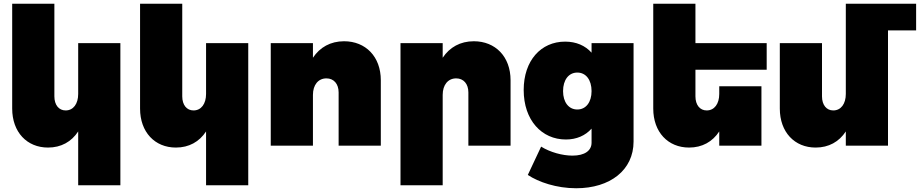

<svg xmlns="http://www.w3.org/2000/svg" viewBox="-20 -777 4906 1024"><path d="M397 -547V-276C397 -223 371 -188 330 -188C294 -188 270 -217 270 -263V-757H45V-198C45 -72 124 10 236 10C306 10 361 -21 397 -76V211H622V-547Z M1079 -547V-276C1079 -223 1053 -188 1012 -188C976 -188 952 -217 952 -263V-757H727V-198C727 -72 806 10 918 10C988 10 1043 -21 1079 -76V211H1304V-547Z M1815 -557C1743 -557 1686 -525 1649 -469V-547H1424V0H1649V-271C1649 -324 1677 -359 1721 -359C1760 -359 1786 -330 1786 -284V0H2011V-349C2011 -475 1930 -557 1815 -557Z M2507 -557C2435 -557 2378 -525 2341 -469V-547H2116V211H2341V-271C2341 -324 2369 -359 2413 -359C2452 -359 2478 -330 2478 -284V0H2703V-349C2703 -475 2622 -557 2507 -557Z M3135 -547V-496C3101 -534 3053 -555 2994 -555C2865 -555 2773 -454 2773 -297C2773 -136 2869 -33 2998 -33C3055 -33 3102 -54 3135 -91V-16C3135 26 3099 53 3033 53C2980 53 2914 35 2866 5L2795 156C2852 194 2948 227 3053 227C3234 227 3359 130 3359 -22V-547ZM3059 -193C3013 -193 2983 -232 2983 -291C2983 -351 3013 -390 3059 -390C3105 -390 3135 -351 3135 -291C3135 -232 3105 -193 3059 -193Z M4069 -405V-547H3689V-757H3464V-198C3464 -72 3543 10 3655 10C3725 10 3780 -21 3816 -76V0H4041V-317H3816V-276C3816 -223 3790 -188 3749 -188C3713 -188 3689 -217 3689 -263V-405Z M4866 -757H4491V-276C4491 -223 4465 -188 4424 -188C4388 -188 4364 -217 4364 -263V-547H4139V-198C4139 -72 4218 10 4330 10C4400 10 4455 -21 4491 -76V0H4716V-615H4866Z"/></svg>

Font: Montserrat arm Black
Style: Regular
Weight: 900
Designer: Julieta Ulanovsky
Foundry: Julieta Ulanovsky
Version: Version 6.000;PS 006.000;hotconv 1.0.88;makeotf.lib2.5.64775